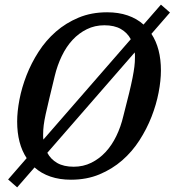

<svg xmlns="http://www.w3.org/2000/svg" viewBox="-20 -763 753 828"><path d="M15 11 95 -81Q54 -143 54 -239Q54 -282 64 -334Q74 -386 94.5 -438.5Q115 -491 146.5 -540Q178 -589 221 -626.5Q264 -664 319 -687Q374 -710 442 -710Q491 -710 530.5 -696.5Q570 -683 599 -657L674 -743L713 -709L633 -617Q674 -555 674 -459Q674 -416 664 -364Q654 -312 633.5 -259.5Q613 -207 581.5 -158Q550 -109 507 -71.5Q464 -34 409 -11Q354 12 286 12Q237 12 197.5 -1.5Q158 -15 129 -41L54 45ZM430 -654Q389 -654 354.5 -637Q320 -620 293 -591Q266 -562 246.5 -521.5Q227 -481 216 -435Q202 -377 192.5 -337.5Q183 -298 177 -270.5Q171 -243 168.5 -223Q166 -203 166 -183Q166 -177 166 -171.5Q166 -166 167 -161L544 -594Q529 -622 501 -638Q473 -654 430 -654ZM298 -44Q339 -44 373.5 -61Q408 -78 435 -107Q462 -136 481.5 -176Q501 -216 512 -263Q527 -321 536.5 -360Q546 -399 551.5 -427Q557 -455 559.5 -475Q562 -495 562 -515Q562 -521 562 -526.5Q562 -532 561 -537L184 -104Q199 -76 227 -60Q255 -44 298 -44Z"/></svg>

Font: IBM Plex Serif Medm
Style: Italic
Weight: 500
Italic angle: -14°
Designer: Mike Abbink, Paul van der Laan, Pieter van Rosmalen
Foundry: Bold Monday
Version: Version 3.001